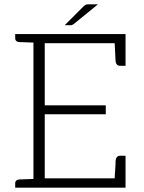

<svg xmlns="http://www.w3.org/2000/svg" viewBox="-20 -864 662 884"><path d="M134 -707H50V-688C50 -677 57 -671 70 -670H79C84 -670 92 -669 102 -669C112 -669 122 -668 134 -668V-40C122 -40 112 -39 102 -39C92 -39 84 -38 79 -38H70C57 -37 50 -31 50 -20V0H134H558V-43V-147H534C520 -147 513 -138 512 -122V-109C512 -102 511 -92 510 -77C509 -62 508 -52 508 -43H186V-338H467V-379H186V-665H508C510 -621 512 -594 512 -585C513 -569 520 -561 534 -561H558V-665V-707ZM431 -844H389C382 -844 377 -844 375 -842C372 -841 369 -838 365 -835L278 -748H304C308 -748 310 -748 312 -749C314 -750 316 -751 319 -753Z"/></svg>

Font: SVN-Aleo
Style: Light
Weight: 300
Designer: Alessio Laiso
Version: Version 1.2.2